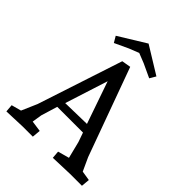

<svg xmlns="http://www.w3.org/2000/svg" viewBox="-249 -1025 1161 1161"><g transform="rotate(45 332.0 -444.0)"><path d="M660 -54 655 0H554L411 5L407 -44L480 -64L453 -172L432 -232H212L180 -127L170 -64L240 -54L235 0H149L14 5L10 -44L73 -61L116 -160L295 -705L353 -715L559 -149L598 -64ZM318 -557 230 -282 412 -286ZM332 -893 506 -786 483 -747 395 -788 332 -813 269 -788 181 -747 158 -786Z"/></g></svg>

Font: Andada SC
Style: Regular
Weight: 400
Designer: Carolina Giovagnoli
Foundry: Carolina Giovagnoli
Version: Version 1.003